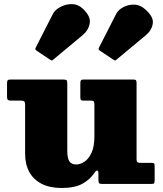

<svg xmlns="http://www.w3.org/2000/svg" viewBox="-20 -916 812 956"><path d="M545 -618.5Q550.5 -615 552.8 -614.8Q555 -614.5 560 -619L706 -740.5Q735.5 -765 740.8 -798.8Q746 -832.5 702 -870.5Q677.5 -892.5 647.8 -893Q618 -893.5 593.5 -880.2Q569 -867 558.5 -847L474 -681Q470.5 -675.5 471 -671.5Q471.5 -667.5 477.5 -663.5ZM230 -618.5Q235.5 -615 237.8 -614.8Q240 -614.5 245 -619L391 -740.5Q420.5 -765 426.8 -800Q433 -835 392 -873Q368 -895.5 337.2 -895.5Q306.5 -895.5 280.2 -881.2Q254 -867 243.5 -847L159 -681Q155.5 -675.5 156 -671.5Q156.5 -667.5 162.5 -663.5ZM105 -151Q105 -97.5 126.2 -59.2Q147.5 -21 188 -0.5Q228.5 20 287 20Q351.5 20 389.8 -0.8Q428 -21.5 451 -56.5Q458.5 -68 464.2 -66.8Q470 -65.5 470 -54V-22.5Q470 -8.5 473.2 -4.2Q476.5 0 490.5 0H734.5Q745 0 747.5 -3.8Q750 -7.5 750 -18.5V-90Q750 -98.5 747.5 -101.8Q745 -105 736.5 -105H684Q669.5 -105 664.8 -107.8Q660 -110.5 660 -125V-501Q660 -512.5 657.2 -516.2Q654.5 -520 643 -520H397Q385.5 -520 382.8 -516Q380 -512 380 -500V-431Q380 -420 384 -417.5Q388 -415 399 -415H434Q445 -415 447.5 -410.2Q450 -405.5 450 -394V-237Q450 -185.5 435.5 -154.8Q421 -124 400 -110.5Q379 -97 360 -97Q337 -97 326 -111.8Q315 -126.5 315 -167V-500.5Q315 -513.5 311 -516.8Q307 -520 295 -520H33Q20.5 -520 17.8 -515.8Q15 -511.5 15 -498.5V-434Q15 -422 19.5 -418.5Q24 -415 36 -415H85Q96.5 -415 100.8 -410.8Q105 -406.5 105 -394.5Z"/></svg>

Font: Besley Black
Style: Regular
Weight: 900
Designer: Owen Earl
Foundry: indestructible type*
Version: Version 2.001